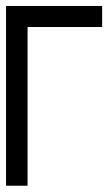

<svg xmlns="http://www.w3.org/2000/svg" viewBox="120 -481 361 641"><g transform="rotate(-90 300.5 -160.5)"><path d="M530.8 0V-249H1V-320.8H601.1V0Z"/></g></svg>

Font: Junicode SmCond Medium
Style: Italic
Weight: 500
Width: 4
Italic angle: -11°
Designer: Peter S. Baker
Version: Version 2.206